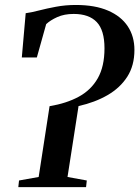

<svg xmlns="http://www.w3.org/2000/svg" viewBox="-20 -772 574 792"><path d="M55.5 0 58.5 -27.5 139.5 -42 184.5 -334Q254 -345.5 304.8 -373Q355.5 -400.5 383.2 -449Q411 -497.5 411 -573Q411 -647.5 379 -681Q347 -714.5 284 -714.5Q245 -714.5 216.2 -701.5Q187.5 -688.5 170.5 -672.5L132 -535H70L86 -717.5Q109 -720.5 140.8 -728.8Q172.5 -737 211.2 -744.2Q250 -751.5 293 -751.5Q372 -751.5 425.8 -728.2Q479.5 -705 507 -663.5Q534.5 -622 534.5 -566Q534.5 -501.5 505 -455.5Q475.5 -409.5 423.5 -379.5Q371.5 -349.5 304 -334.5L258.5 -42L338 -27.5L335 0Z"/></svg>

Font: Merriweather 96pt Medium
Style: Italic
Weight: 500
Italic angle: -7.8°
Version: Version 2.101